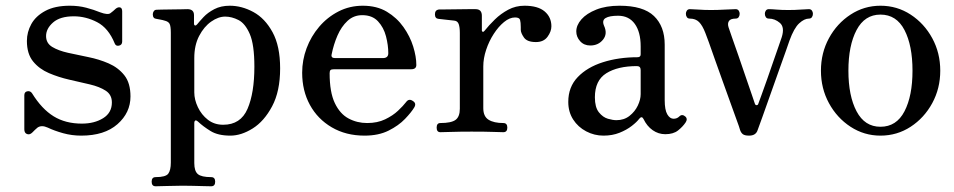

<svg xmlns="http://www.w3.org/2000/svg" viewBox="-20 -462 3335 671"><path d="M264 12Q231 12 200.5 3.5Q170 -5 147 -16Q125 -26 111 -16Q107 -13 102 -8Q97 -3 93 1Q84 10 74.5 6.5Q65 3 65 -10V-129Q65 -141 75.5 -143Q86 -145 92 -136Q126 -81 167.5 -55.5Q209 -30 266 -30Q310 -30 340.5 -49Q371 -68 371 -104Q371 -131 349.5 -145Q328 -159 294 -167Q260 -175 222.5 -183.5Q185 -192 151 -206.5Q117 -221 95.5 -247.5Q74 -274 74 -319Q74 -350 89.5 -378Q105 -406 138.5 -424Q172 -442 224 -442Q255 -442 281.5 -435Q308 -428 330 -419Q357 -409 366 -416Q370 -419 375.5 -423.5Q381 -428 385 -432Q393 -438 400 -436Q407 -434 407 -422V-317Q407 -305 396 -302.5Q385 -300 381 -310Q359 -364 319.5 -384.5Q280 -405 238 -405Q190 -405 165.5 -383.5Q141 -362 141 -336Q141 -311 162.5 -298Q184 -285 217.5 -277.5Q251 -270 288.5 -262.5Q326 -255 359.5 -240.5Q393 -226 414.5 -199Q436 -172 436 -125Q436 -68 390.5 -28Q345 12 264 12Z M524 189Q510 189 510 173Q510 157 524 157Q559 157 568 145Q577 133 577 106V-347Q577 -371 572.5 -379Q568 -387 555 -390Q549 -392 540.5 -393.5Q532 -395 527 -396Q514 -397 514 -412Q514 -418 517.5 -423Q521 -428 528 -428Q531 -428 545.5 -428.5Q560 -429 579 -429Q598 -429 614 -429.5Q630 -430 635 -430Q658 -430 658 -409V-380Q658 -374 661.5 -373Q665 -372 669 -377Q677 -387 691.5 -402.5Q706 -418 729 -430Q752 -442 783 -442Q825 -442 865.5 -420Q906 -398 932.5 -349.5Q959 -301 959 -223Q959 -143 931 -90.5Q903 -38 863 -13Q823 12 785 12Q742 12 716 -4Q690 -20 672 -37Q665 -43 662 -40.5Q659 -38 659 -33V108Q659 136 671.5 146.5Q684 157 718 157Q732 157 732 173Q732 189 718 189Q711 189 693.5 188.5Q676 188 655 187.5Q634 187 618 187Q594 187 564.5 188Q535 189 524 189ZM760 -26Q821 -26 845 -81.5Q869 -137 869 -229Q869 -306 853 -343Q837 -380 813.5 -392Q790 -404 767 -404Q743 -404 718 -386.5Q693 -369 676 -336.5Q659 -304 659 -259V-139Q659 -114 671.5 -87.5Q684 -61 706.5 -43.5Q729 -26 760 -26Z M1254 12Q1189 12 1139.5 -17Q1090 -46 1063 -95.5Q1036 -145 1036 -208Q1036 -252 1051.5 -293.5Q1067 -335 1095.5 -368.5Q1124 -402 1163 -422Q1202 -442 1248 -442Q1297 -442 1332 -421Q1367 -400 1390 -367.5Q1413 -335 1424 -299.5Q1435 -264 1435 -235Q1435 -220 1417 -220H1148Q1138 -220 1135 -217Q1132 -214 1132 -206Q1132 -140 1150 -102Q1168 -64 1198 -48Q1228 -32 1263 -32Q1299 -32 1326 -45Q1353 -58 1371 -75Q1389 -92 1399 -105Q1409 -119 1423 -109Q1436 -101 1428 -87Q1418 -70 1395.5 -46.5Q1373 -23 1338 -5.5Q1303 12 1254 12ZM1151 -259H1318Q1337 -259 1337 -276Q1337 -304 1329 -335Q1321 -366 1301 -387.5Q1281 -409 1246 -409Q1216 -409 1194.5 -389Q1173 -369 1159.5 -338Q1146 -307 1139 -272Q1136 -259 1151 -259Z M1519 0Q1506 0 1506 -16Q1506 -32 1519 -32Q1557 -32 1572 -43Q1587 -54 1587 -82V-347Q1587 -367 1583 -378Q1579 -389 1567 -390Q1559 -391 1539.5 -393Q1520 -395 1513 -396Q1500 -397 1500 -412Q1500 -427 1514 -429Q1517 -429 1535 -429Q1553 -429 1575.5 -429.5Q1598 -430 1617 -430Q1636 -430 1642 -430Q1664 -430 1664 -407V-355Q1664 -352 1667 -351Q1670 -350 1673 -354Q1689 -374 1709.5 -394Q1730 -414 1756 -428Q1782 -442 1813 -442Q1860 -442 1883.5 -422Q1907 -402 1907 -370Q1907 -352 1893.5 -333.5Q1880 -315 1853 -315Q1822 -315 1811 -331Q1800 -347 1800 -358Q1800 -361 1800 -367Q1800 -384 1797.5 -392.5Q1795 -401 1780 -401Q1761 -401 1741.5 -385Q1722 -369 1705.5 -343.5Q1689 -318 1679 -288Q1669 -258 1669 -230V-84Q1669 -55 1687.5 -43.5Q1706 -32 1739 -32Q1753 -32 1753 -16Q1753 0 1739 0Q1729 0 1703.5 -1Q1678 -2 1628 -2Q1586 -2 1558 -1Q1530 0 1519 0Z M2089 12Q2057 12 2028.5 -3Q2000 -18 1983 -44.5Q1966 -71 1966 -106Q1966 -158 1999 -192.5Q2032 -227 2087 -244.5Q2142 -262 2208 -262Q2219 -262 2219 -272V-300Q2219 -350 2198.5 -378.5Q2178 -407 2140 -407Q2110 -407 2096.5 -399Q2083 -391 2091 -372Q2104 -344 2087.5 -323.5Q2071 -303 2043 -303Q2021 -303 2007.5 -318Q1994 -333 1994 -352Q1994 -374 2012 -394.5Q2030 -415 2064 -428.5Q2098 -442 2145 -442Q2228 -442 2265.5 -406Q2303 -370 2303 -306V-112Q2303 -78 2312 -62.5Q2321 -47 2334 -47Q2346 -47 2354 -55Q2364 -65 2376 -54Q2384 -46 2376 -34Q2366 -19 2349.5 -6Q2333 7 2305 7Q2281 7 2261 -7Q2241 -21 2229 -46Q2223 -58 2214 -47Q2206 -36 2188 -22Q2170 -8 2145 2Q2120 12 2089 12ZM2134 -42Q2161 -42 2180 -57Q2199 -72 2209 -93Q2219 -114 2219 -133V-217Q2219 -231 2206 -231Q2139 -231 2099 -206Q2059 -181 2059 -122Q2059 -87 2073 -69.5Q2087 -52 2104.5 -47Q2122 -42 2134 -42Z M2598 12Q2582 12 2575.5 6.5Q2569 1 2566 -9Q2564 -17 2554.5 -42.5Q2545 -68 2532.5 -103.5Q2520 -139 2505.5 -178.5Q2491 -218 2478.5 -254Q2466 -290 2457 -315Q2448 -340 2445 -347Q2435 -373 2423 -385Q2411 -397 2391 -397Q2384 -397 2380.5 -402Q2377 -407 2377 -414Q2377 -420 2380.5 -425Q2384 -430 2391 -430Q2401 -430 2421 -428.5Q2441 -427 2465 -427Q2488 -427 2514.5 -428.5Q2541 -430 2551 -430Q2558 -430 2561.5 -425Q2565 -420 2565 -414Q2565 -407 2561.5 -402Q2558 -397 2551 -397Q2533 -397 2527.5 -388.5Q2522 -380 2526 -367Q2528 -360 2538 -332Q2548 -304 2561 -266.5Q2574 -229 2586.5 -192Q2599 -155 2608 -129.5Q2617 -104 2618 -100Q2620 -94 2624.5 -94.5Q2629 -95 2630 -99Q2633 -107 2641.5 -130.5Q2650 -154 2661 -185Q2672 -216 2682.5 -247Q2693 -278 2701.5 -301.5Q2710 -325 2712 -332Q2723 -367 2705.5 -382Q2688 -397 2667 -397Q2660 -397 2656.5 -402Q2653 -407 2653 -414Q2653 -420 2656.5 -425Q2660 -430 2667 -430Q2677 -430 2694 -428.5Q2711 -427 2735 -427Q2759 -427 2778 -428.5Q2797 -430 2807 -430Q2814 -430 2817.5 -425Q2821 -420 2821 -414Q2821 -407 2817.5 -402Q2814 -397 2807 -397Q2791 -397 2773 -380.5Q2755 -364 2739 -320Q2737 -314 2726.5 -284Q2716 -254 2701 -212.5Q2686 -171 2671 -128Q2656 -85 2644 -52Q2632 -19 2628 -8Q2622 12 2598 12Z M3057 12Q3000 12 2952.5 -19Q2905 -50 2877 -101.5Q2849 -153 2849 -215Q2849 -277 2877 -328.5Q2905 -380 2952.5 -411Q3000 -442 3057 -442Q3115 -442 3162.5 -411Q3210 -380 3238 -328.5Q3266 -277 3266 -215Q3266 -153 3238 -101.5Q3210 -50 3162.5 -19Q3115 12 3057 12ZM3057 -19Q3113 -19 3141 -73Q3169 -127 3169 -215Q3169 -303 3141 -357Q3113 -411 3057 -411Q3002 -411 2973.5 -357Q2945 -303 2945 -215Q2945 -127 2973.5 -73Q3002 -19 3057 -19Z"/></svg>

Font: TsukuhouMincho
Style: Regular
Weight: 400
Designer: Iose
Foundry: Typographish
Version: Version 1.001; ttfautohint (v1.8.3)